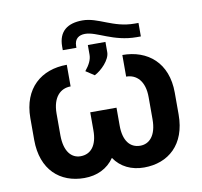

<svg xmlns="http://www.w3.org/2000/svg" viewBox="-81 -819 962 915"><g transform="rotate(-10 399.5 -361.5)"><path d="M534.4 -536.2V-431.5C583.8 -431.5 623.2 -395.2 622.9 -316.1V-210.2C623.2 -130.3 587.4 -95.5 544 -95.5C494.3 -95.5 463.4 -133.9 463.4 -206.7V-293.7H336.3V-206.7C336.6 -133.2 304.7 -95.5 255 -95.5C211.6 -95.5 177.6 -131 177.2 -210.2V-316.1C177.6 -395.2 216.3 -431.5 265.6 -431.5V-536.2C142 -536.2 50.8 -460.6 50.4 -316.1V-210.2C50.8 -65 137.8 9.9 255 9.9C316.1 9.9 367.5 -14.2 400.2 -61.8C432.2 -14.2 483.7 9.9 544 9.9C661.6 9.9 749.3 -65 749.3 -210.2V-316.1C749.3 -460.9 657 -536.2 534.4 -536.2ZM258.9 -608H324.9V-616.5C325.3 -652 346.9 -666.2 376.8 -666.2C433.2 -666.2 503.2 -608 616.8 -608H636.7V-673.3H618.3C513.1 -673.3 452.8 -731.5 375.4 -731.5C302.9 -731.5 258.9 -698.9 258.9 -625.7ZM347.3 -490.8 388.5 -463.8C421.9 -480.8 465.9 -524.9 465.9 -561.8V-611.5H380.7V-564.6C380.7 -541.2 369.3 -517.8 347.3 -490.8Z"/></g></svg>

Font: Margiela Sans Semi Bold
Style: Regular
Weight: 600
Designer: Stefan Endress, Andreas Faust
Version: Version 1.100;FEAKit 1.0